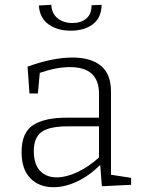

<svg xmlns="http://www.w3.org/2000/svg" viewBox="-20 -773 599 801"><path d="M443 -44 527 -31V-2L405 4L398 -85Q353 -40 302 -16Q251 8 203 8Q143 8 106.5 -29.5Q70 -67 70 -138Q70 -220 118 -251Q166 -282 256 -282H393V-382Q393 -493 272 -493Q215 -493 146 -469L138 -383H103L95 -495Q200 -533 282 -533Q359 -533 401 -498.5Q443 -464 443 -391ZM217 -33Q256 -33 303 -55Q350 -77 393 -116V-246H264Q186 -246 153.5 -222.5Q121 -199 121 -143Q121 -88 147 -60.5Q173 -33 217 -33ZM142 -750 194 -753Q196 -716 220.5 -696.5Q245 -677 282 -677Q318 -677 340 -695.5Q362 -714 362 -751L404 -753Q403 -699 367.5 -672Q332 -645 275 -645Q220 -645 183 -671Q146 -697 142 -750Z"/></svg>

Font: Bitter Pro Light
Style: Regular
Weight: 300
Designer: Sol Matas, and Bitter project Authors
Foundry: Sol Matas
Version: Version 1.010